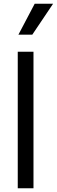

<svg xmlns="http://www.w3.org/2000/svg" viewBox="-20 -1003 303 1023"><path d="M158.4 -727.3V0H74.6V-727.3ZM78.1 -818.2 164.8 -983H262.8L152 -818.2Z"/></svg>

Font: Riot Sans
Style: Regular
Weight: 400
Designer: Rasmus Andersson
Foundry: rsms
Version: Version 3.005